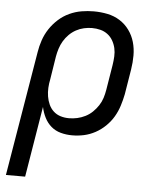

<svg xmlns="http://www.w3.org/2000/svg" viewBox="-53 -584 706 836"><g transform="rotate(5 300.0 -166.5)"><path d="M4 205 95 -340Q99 -366 108 -392.5Q117 -419 132.5 -442.5Q148 -466 169.5 -485.5Q191 -505 217 -517Q243 -529 270 -533.5Q297 -538 323 -538Q354 -538 383.5 -532Q413 -526 437.5 -510.5Q462 -495 479 -471.5Q496 -448 504 -420Q512 -392 512 -361.5Q512 -331 507 -300L489 -190Q484 -165 476 -139.5Q468 -114 454.5 -91Q441 -68 421 -48.5Q401 -29 377 -16Q353 -3 327.5 2.5Q302 8 276 8Q250 8 226 1.5Q202 -5 184 -20.5Q166 -36 155 -58Q144 -80 139 -104L88 205ZM256 -65Q274 -65 292 -69Q310 -73 327 -81.5Q344 -90 358 -103.5Q372 -117 382.5 -133Q393 -149 398.5 -166.5Q404 -184 407 -202L425 -312Q428 -331 429 -350Q430 -369 426 -386.5Q422 -404 413 -419.5Q404 -435 390 -445.5Q376 -456 358.5 -460.5Q341 -465 322 -465Q305 -465 287 -461Q269 -457 252.5 -448Q236 -439 222.5 -425.5Q209 -412 199.5 -396Q190 -380 184.5 -362.5Q179 -345 176 -328L160 -227Q156 -208 155 -189Q154 -170 157 -151.5Q160 -133 167.5 -116.5Q175 -100 188 -88Q201 -76 218.5 -70.5Q236 -65 256 -65Z"/></g></svg>

Font: Iosevka Slab Extended Oblique
Style: Regular
Weight: 400
Width: 7
Italic angle: -9°
Monospace: yes
Designer: Belleve Invis
Foundry: Belleve Invis
Version: Version 11.1.0; ttfautohint (v1.8.3)